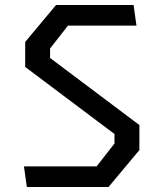

<svg xmlns="http://www.w3.org/2000/svg" viewBox="-20 -750 660 770"><path d="M76 -82.8H367.5L439.2 -174.5V-212.5L81 -481.5V-581.8L204.8 -730H515.7L527.3 -647.2H252.5L180.8 -555.5V-517.5L539 -248.5V-148.2L415.2 0H87.7Z"/></svg>

Font: Monaspace Krypton Var
Style: Regular
Weight: 400
Designer: Riley Cran and the Lettermatic Team
Version: Version 1.101 (Monaspace Krypton Var)